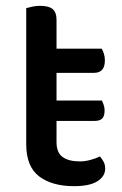

<svg xmlns="http://www.w3.org/2000/svg" viewBox="-20 -625 419 659"><path d="M174 -137Q174 -101 195 -86Q216 -71 254 -71Q271 -71 290 -76Q309 -81 323 -88Q330 -80 335.5 -70Q341 -60 341 -46Q341 -20 314.5 -3Q288 14 234 14Q159 14 114.5 -19.5Q70 -53 70 -130V-597Q77 -599 90 -602Q103 -605 118 -605Q147 -605 160.5 -594Q174 -583 174 -557V-458H329Q333 -452 336.5 -441Q340 -430 340 -418Q340 -375 303 -375H174V-280H330Q332 -275 335.5 -266Q339 -257 339 -246Q339 -226 330.5 -218Q322 -210 306 -210H174V-137Z"/></svg>

Font: Baloo 2 Latin Medium
Style: Regular
Weight: 500
Designer: Sarang Kulkarni and Ek Type
Foundry: Ek Type
Version: Version 1.001